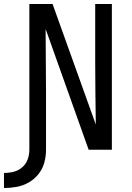

<svg xmlns="http://www.w3.org/2000/svg" viewBox="-68 -755 664 968"><path d="M-48 193Q-16 193 16.5 187Q49 181 77.5 164.5Q106 148 126.5 122Q147 96 155.5 64.5Q164 33 164 0V-294Q164 -373 163 -451.5Q162 -530 162 -609L379 0H496V-735H412V-441Q412 -362 413 -283.5Q414 -205 415 -127L197 -735H80Q80 -551 80 -367.5Q80 -184 80 0Q80 25 71.5 48.5Q63 72 44 88.5Q25 105 1 111Q-23 117 -48 117Z"/></svg>

Font: Iosevka SS01 Extended
Style: Regular
Weight: 400
Width: 7
Monospace: yes
Designer: Belleve Invis
Foundry: Belleve Invis
Version: Version 3.4.7; ttfautohint (v1.8.3)